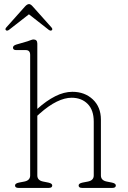

<svg xmlns="http://www.w3.org/2000/svg" viewBox="-20 -919 624 939"><path d="M162.5 -706V-386.5Q207 -426.5 250 -448.2Q293 -470 334 -470Q394.5 -470 434 -432.8Q473.5 -395.5 473.5 -334V-61Q473.5 -36.5 502.5 -31L527.5 -26Q546.5 -22 546.5 -12Q546.5 0 529.5 0H381.5Q364.5 0 364.5 -12Q364.5 -22 383.5 -26L409.5 -31Q438.5 -36.5 438.5 -61V-324Q438.5 -381 408.5 -411Q378.5 -441 330 -441Q297 -441 257.8 -422Q218.5 -403 173.5 -363L162.5 -353V-61Q162.5 -36.5 191.5 -31L216.5 -26Q235.5 -22 235.5 -12Q235.5 0 218.5 0H70.5Q53.5 0 53.5 -12Q53.5 -22 72.5 -26L98.5 -31Q127.5 -36.5 127.5 -61V-650Q127.5 -674 106.5 -674H59.5Q43.5 -674 43.5 -686Q43.5 -696 59.5 -701L114.5 -717Q122 -719.5 130.5 -722.8Q139 -726 143.5 -726Q162.5 -726 162.5 -706ZM232.5 -770.5Q227 -767 218.5 -773L121.5 -849L24 -773Q15.5 -767 10 -770.5Q3 -775.5 10.5 -784.5L102.5 -887.5Q113 -899 122 -899Q130 -899 140 -887.5L232 -784.5Q239.5 -775.5 232.5 -770.5Z"/></svg>

Font: Fraunces 9pt S100 Thin
Style: Regular
Weight: 100
Version: Version 1.000; ttfautohint (v1.8.3)